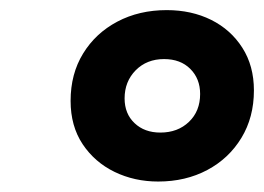

<svg xmlns="http://www.w3.org/2000/svg" viewBox="-20 -759 520 378"><path d="M291.4 -401.6Q244.7 -401.6 205.5 -420.6Q166.3 -439.7 142.6 -475.3Q119 -510.9 119 -560.4Q119 -613.6 143.6 -653.6Q168.1 -693.7 211 -716.4Q253.9 -739.1 308.3 -739.1Q357 -739.1 395.7 -719.9Q434.4 -700.6 457.1 -665Q479.9 -629.4 479.9 -581Q479.9 -528.1 455.3 -487.6Q430.7 -447 388.1 -424.3Q345.4 -401.6 291.4 -401.6ZM295.7 -498Q330 -498 352 -519.1Q374 -540.1 374 -574Q374 -604.1 354.6 -623.4Q335.3 -642.7 303 -642.7Q269 -642.7 247.1 -620.6Q225.3 -598.4 225.3 -565.3Q225.3 -535.1 244.9 -516.6Q264.4 -498 295.7 -498Z"/></svg>

Font: Mona Sans
Style: Italic
Weight: 200
Italic angle: -11.6951°
Designer: Deni Anggara
Foundry: GitHub
Version: Version 2.000